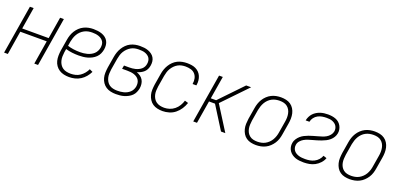

<svg xmlns="http://www.w3.org/2000/svg" viewBox="3 -1222 3993 1923"><g transform="rotate(20 2000.0 -260.0)"><path d="M13 0 99 -520H139L101 -289H383L421 -520H461L375 0H335L376 -252H94L53 0Z M707 8Q679 8 651.5 2Q624 -4 601.5 -18.5Q579 -33 563.5 -55Q548 -77 541.5 -103.5Q535 -130 535.5 -158.5Q536 -187 540 -215L560 -335Q564 -361 572.5 -386Q581 -411 595 -433.5Q609 -456 629 -475Q649 -494 673.5 -506Q698 -518 724 -523Q750 -528 775 -528Q798 -528 821 -525Q844 -522 865.5 -514.5Q887 -507 904.5 -493.5Q922 -480 932.5 -461Q943 -442 945.5 -418.5Q948 -395 944 -372Q940 -349 930 -326.5Q920 -304 902 -286.5Q884 -269 862 -257.5Q840 -246 817 -239.5Q794 -233 770.5 -230.5Q747 -228 725 -228Q689 -228 654 -232Q619 -236 585 -246L579 -209Q576 -187 575.5 -164Q575 -141 580.5 -119.5Q586 -98 597.5 -80Q609 -62 626.5 -50Q644 -38 666 -33.5Q688 -29 711 -29Q736 -29 761.5 -35Q787 -41 809 -56Q831 -71 848.5 -92Q866 -113 877 -137L911 -121Q897 -92 876 -67Q855 -42 827.5 -24.5Q800 -7 769 0.5Q738 8 707 8ZM725 -264Q743 -264 762 -266Q781 -268 800 -273Q819 -278 837 -287Q855 -296 869.5 -309.5Q884 -323 893 -341Q902 -359 905 -377Q908 -395 906 -412.5Q904 -430 895 -443.5Q886 -457 872.5 -466.5Q859 -476 843 -481.5Q827 -487 810 -489Q793 -491 775 -491Q754 -491 733 -487Q712 -483 692 -472.5Q672 -462 655.5 -446Q639 -430 628 -411Q617 -392 610 -371Q603 -350 599 -329L592 -283Q623 -273 656.5 -268.5Q690 -264 725 -264Z M1205 8Q1177 8 1149.5 2Q1122 -4 1100 -18.5Q1078 -33 1063 -55Q1048 -77 1041 -103.5Q1034 -130 1035 -158.5Q1036 -187 1040 -215L1060 -335Q1064 -360 1072.5 -385Q1081 -410 1094.5 -432.5Q1108 -455 1127.5 -474.5Q1147 -494 1171 -506Q1195 -518 1220.5 -523Q1246 -528 1271 -528Q1294 -528 1316 -525.5Q1338 -523 1358.5 -515.5Q1379 -508 1396.5 -495.5Q1414 -483 1425 -464.5Q1436 -446 1438.5 -424Q1441 -402 1437 -379Q1434 -360 1425.5 -341.5Q1417 -323 1402 -309Q1387 -295 1368 -285.5Q1349 -276 1330 -270Q1352 -262 1370 -249Q1388 -236 1399 -217Q1410 -198 1413 -174.5Q1416 -151 1412 -127Q1408 -106 1398.5 -84.5Q1389 -63 1372.5 -47Q1356 -31 1335 -20Q1314 -9 1292.5 -2.5Q1271 4 1249 6Q1227 8 1205 8ZM1206 -29Q1224 -29 1241 -30.5Q1258 -32 1275.5 -36.5Q1293 -41 1309.5 -49.5Q1326 -58 1339.5 -70.5Q1353 -83 1361.5 -99.5Q1370 -116 1373 -133Q1376 -152 1373.5 -170Q1371 -188 1362 -202.5Q1353 -217 1338.5 -227Q1324 -237 1307 -242.5Q1290 -248 1272 -250Q1254 -252 1235 -252H1179L1186 -289H1242Q1258 -289 1274 -290.5Q1290 -292 1306 -296Q1322 -300 1338 -307.5Q1354 -315 1367 -326Q1380 -337 1388 -352.5Q1396 -368 1398 -384Q1401 -401 1398.5 -417.5Q1396 -434 1387.5 -447Q1379 -460 1365.5 -469Q1352 -478 1337 -483Q1322 -488 1305 -489.5Q1288 -491 1271 -491Q1250 -491 1229.5 -487Q1209 -483 1189.5 -472Q1170 -461 1154 -445Q1138 -429 1126.5 -410Q1115 -391 1109 -370.5Q1103 -350 1099 -329L1079 -209Q1076 -187 1075 -164.5Q1074 -142 1079 -121Q1084 -100 1095 -81.5Q1106 -63 1123 -51Q1140 -39 1162 -34Q1184 -29 1206 -29Z M1703 8Q1675 8 1647.5 2Q1620 -4 1598.5 -18.5Q1577 -33 1562.5 -55.5Q1548 -78 1541 -104Q1534 -130 1535 -158.5Q1536 -187 1540 -215L1560 -335Q1564 -361 1572.5 -385.5Q1581 -410 1595 -433Q1609 -456 1628.5 -475Q1648 -494 1672 -506Q1696 -518 1722 -523Q1748 -528 1773 -528Q1797 -528 1821 -524.5Q1845 -521 1865.5 -511Q1886 -501 1901.5 -485Q1917 -469 1926 -448Q1935 -427 1937.5 -403.5Q1940 -380 1936 -356L1935 -350H1895V-354Q1900 -383 1894 -410Q1888 -437 1870.5 -456.5Q1853 -476 1826 -483.5Q1799 -491 1770 -491Q1750 -491 1729 -487Q1708 -483 1688.5 -472Q1669 -461 1653.5 -445Q1638 -429 1626.5 -410Q1615 -391 1609 -370.5Q1603 -350 1599 -329L1579 -209Q1576 -187 1575 -164.5Q1574 -142 1579 -121Q1584 -100 1595 -81.5Q1606 -63 1623.5 -51Q1641 -39 1662.5 -34Q1684 -29 1707 -29Q1735 -29 1763.5 -38Q1792 -47 1816 -66.5Q1840 -86 1856 -112.5Q1872 -139 1880 -167L1917 -156Q1906 -122 1885.5 -90.5Q1865 -59 1836.5 -36Q1808 -13 1772.5 -2.5Q1737 8 1703 8Z M2029 0 2115 -520H2155L2115 -278H2172L2404 -520H2457L2207 -260L2371 0H2325L2173 -242H2109L2069 0Z M2699 8Q2671 8 2644 2Q2617 -4 2595.5 -19Q2574 -34 2560.5 -56.5Q2547 -79 2540.5 -105Q2534 -131 2535 -159Q2536 -187 2540 -215L2560 -335Q2564 -361 2572.5 -386Q2581 -411 2595 -433.5Q2609 -456 2629 -475Q2649 -494 2673 -506Q2697 -518 2723 -523Q2749 -528 2774 -528Q2802 -528 2829 -522Q2856 -516 2877.5 -501Q2899 -486 2913 -463.5Q2927 -441 2933 -415Q2939 -389 2938.5 -361Q2938 -333 2933 -305L2913 -185Q2909 -159 2901 -134Q2893 -109 2878.5 -86.5Q2864 -64 2844 -45Q2824 -26 2800 -14Q2776 -2 2750 3Q2724 8 2699 8ZM2700 -29Q2720 -29 2741.5 -33Q2763 -37 2782.5 -47.5Q2802 -58 2818.5 -74Q2835 -90 2846 -109Q2857 -128 2864 -149Q2871 -170 2874 -191L2894 -311Q2898 -333 2898.5 -355Q2899 -377 2895 -398Q2891 -419 2881 -437Q2871 -455 2854.5 -468Q2838 -481 2817.5 -486Q2797 -491 2774 -491Q2754 -491 2732.5 -487Q2711 -483 2691 -472.5Q2671 -462 2655 -446Q2639 -430 2628 -411Q2617 -392 2610 -371Q2603 -350 2599 -329L2579 -209Q2576 -187 2575 -165Q2574 -143 2578 -122Q2582 -101 2592 -83Q2602 -65 2618.5 -52Q2635 -39 2656 -34Q2677 -29 2700 -29Z M3207 8Q3184 8 3161.5 5.5Q3139 3 3119 -4Q3099 -11 3081.5 -23.5Q3064 -36 3052 -53.5Q3040 -71 3035.5 -93Q3031 -115 3035 -138Q3038 -159 3051 -179.5Q3064 -200 3081.5 -215.5Q3099 -231 3120 -241.5Q3141 -252 3162.5 -260Q3184 -268 3206 -274Q3228 -280 3250 -286.5Q3272 -293 3293.5 -299.5Q3315 -306 3335.5 -317.5Q3356 -329 3371.5 -348Q3387 -367 3391 -388Q3394 -404 3391 -419.5Q3388 -435 3380 -447.5Q3372 -460 3360 -468.5Q3348 -477 3334 -482.5Q3320 -488 3304 -489.5Q3288 -491 3272 -491Q3249 -491 3225.5 -487Q3202 -483 3180.5 -471.5Q3159 -460 3143.5 -439.5Q3128 -419 3124 -396V-395H3084V-397Q3088 -417 3097.5 -436.5Q3107 -456 3121.5 -471.5Q3136 -487 3155 -498.5Q3174 -510 3194 -516.5Q3214 -523 3234.5 -525.5Q3255 -528 3275 -528Q3296 -528 3317 -525Q3338 -522 3357.5 -514.5Q3377 -507 3392 -494Q3407 -481 3417 -463.5Q3427 -446 3431 -425.5Q3435 -405 3431 -383Q3427 -361 3415 -341Q3403 -321 3385 -305.5Q3367 -290 3346 -279.5Q3325 -269 3303.5 -261Q3282 -253 3260 -246.5Q3238 -240 3216 -234Q3194 -228 3172 -221Q3150 -214 3129.5 -202.5Q3109 -191 3093.5 -172.5Q3078 -154 3075 -132Q3072 -115 3076 -99Q3080 -83 3089.5 -70.5Q3099 -58 3113.5 -49.5Q3128 -41 3143.5 -36.5Q3159 -32 3176 -30.5Q3193 -29 3211 -29Q3235 -29 3259 -33Q3283 -37 3306 -48.5Q3329 -60 3347 -80Q3365 -100 3373 -123L3409 -111Q3399 -82 3376.5 -57.5Q3354 -33 3326 -18Q3298 -3 3267 2.5Q3236 8 3207 8Z M3699 8Q3671 8 3644 2Q3617 -4 3595.5 -19Q3574 -34 3560.5 -56.5Q3547 -79 3540.5 -105Q3534 -131 3535 -159Q3536 -187 3540 -215L3560 -335Q3564 -361 3572.5 -386Q3581 -411 3595 -433.5Q3609 -456 3629 -475Q3649 -494 3673 -506Q3697 -518 3723 -523Q3749 -528 3774 -528Q3802 -528 3829 -522Q3856 -516 3877.5 -501Q3899 -486 3913 -463.5Q3927 -441 3933 -415Q3939 -389 3938.5 -361Q3938 -333 3933 -305L3913 -185Q3909 -159 3901 -134Q3893 -109 3878.5 -86.5Q3864 -64 3844 -45Q3824 -26 3800 -14Q3776 -2 3750 3Q3724 8 3699 8ZM3700 -29Q3720 -29 3741.5 -33Q3763 -37 3782.5 -47.5Q3802 -58 3818.5 -74Q3835 -90 3846 -109Q3857 -128 3864 -149Q3871 -170 3874 -191L3894 -311Q3898 -333 3898.5 -355Q3899 -377 3895 -398Q3891 -419 3881 -437Q3871 -455 3854.5 -468Q3838 -481 3817.5 -486Q3797 -491 3774 -491Q3754 -491 3732.5 -487Q3711 -483 3691 -472.5Q3671 -462 3655 -446Q3639 -430 3628 -411Q3617 -392 3610 -371Q3603 -350 3599 -329L3579 -209Q3576 -187 3575 -165Q3574 -143 3578 -122Q3582 -101 3592 -83Q3602 -65 3618.5 -52Q3635 -39 3656 -34Q3677 -29 3700 -29Z"/></g></svg>

Font: Iosevka Term Curly Extralight
Style: Italic
Weight: 200
Italic angle: -9°
Designer: Belleve Invis
Foundry: Belleve Invis
Version: Version 32.3.0